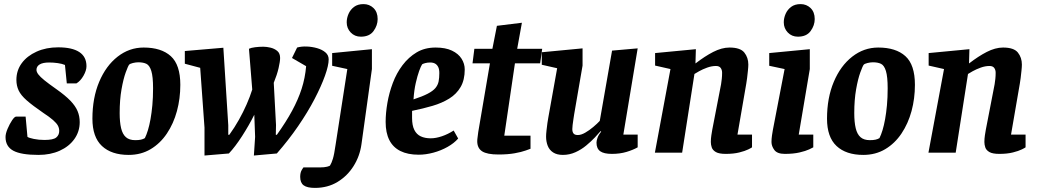

<svg xmlns="http://www.w3.org/2000/svg" viewBox="-20 -745 5067 937"><path d="M168 11Q83 11 45 -9.5Q7 -30 7 -76Q7 -93 17 -116.5Q27 -140 39 -158Q51 -176 59 -176H105L114 -77Q121 -72 145 -67Q169 -62 197 -62Q240 -62 254.5 -74Q269 -86 269 -106Q269 -120 262.5 -132Q256 -144 239 -159Q222 -174 190 -195Q139 -230 110.5 -255Q82 -280 71 -303.5Q60 -327 60 -355Q60 -401 86 -436.5Q112 -472 158.5 -493Q205 -514 264 -514Q332 -514 367 -491Q402 -468 402 -422Q402 -401 387.5 -375.5Q373 -350 353 -338H306L297 -428Q283 -434 262 -437Q241 -440 220 -440Q189 -440 173.5 -430.5Q158 -421 158 -404Q158 -394 167 -382Q176 -370 197 -353Q218 -336 255 -310Q299 -279 323.5 -253.5Q348 -228 358.5 -203Q369 -178 369 -149Q369 -103 343 -66.5Q317 -30 271.5 -9.5Q226 11 168 11Z M608 11Q524 11 477.5 -32.5Q431 -76 431 -166Q431 -267 464 -345.5Q497 -424 554 -468.5Q611 -513 681 -513Q767 -513 813.5 -471Q860 -429 860 -331Q860 -264 843.5 -203Q827 -142 794.5 -93.5Q762 -45 715 -17Q668 11 608 11ZM640 -61Q657 -61 668 -63.5Q679 -66 687 -71Q695 -87 702 -110Q709 -133 714.5 -163.5Q720 -194 723.5 -231.5Q727 -269 727 -314Q727 -371 718.5 -398.5Q710 -426 694.5 -433.5Q679 -441 655 -441Q643 -441 628.5 -437.5Q614 -434 610 -429Q605 -423 593.5 -391.5Q582 -360 573 -309Q564 -258 564 -193Q564 -149 571 -119.5Q578 -90 594.5 -75.5Q611 -61 640 -61Z M978 14V-122L957 -414L882 -434V-496L1070 -512L1094 -134V-87H1099Q1125 -123 1146 -160.5Q1167 -198 1183.5 -235.5Q1200 -273 1211 -308L1195 -507Q1205 -512 1225 -514.5Q1245 -517 1265 -517Q1281 -517 1300 -512.5Q1319 -508 1333 -496.5Q1347 -485 1347 -462Q1347 -445 1339.5 -412.5Q1332 -380 1316 -341L1327 -135L1326 -87H1331Q1376 -150 1405.5 -204.5Q1435 -259 1452 -311.5Q1469 -364 1474 -422L1405 -462L1430 -513Q1451 -519 1477 -518Q1503 -517 1527.5 -510Q1552 -503 1568 -489.5Q1584 -476 1584 -455Q1584 -426 1566 -375.5Q1548 -325 1515 -261.5Q1482 -198 1435 -129.5Q1388 -61 1331 4L1219 14L1225 -77L1221 -185Q1195 -133 1161.5 -81Q1128 -29 1097 4Z M1517 172Q1479 172 1462 159.5Q1445 147 1445 118Q1445 97 1453 84Q1461 71 1461 72H1542Q1563 72 1576.5 68.5Q1590 65 1591 62Q1598 51 1604.5 30Q1611 9 1618 -40L1675 -408L1601 -424V-486L1795 -505V-408L1744 -41Q1736 17 1705.5 65.5Q1675 114 1627 143Q1579 172 1517 172ZM1741 -566Q1711 -566 1691.5 -586.5Q1672 -607 1672 -636Q1672 -657 1681 -677.5Q1690 -698 1708 -711.5Q1726 -725 1754 -725Q1783 -725 1803 -705.5Q1823 -686 1823 -652Q1823 -621 1803 -593.5Q1783 -566 1741 -566Z M2023 10Q1970 10 1934 -8Q1898 -26 1880 -61.5Q1862 -97 1862 -150Q1862 -193 1870.5 -242.5Q1879 -292 1897 -340Q1915 -388 1944.5 -427Q1974 -466 2013.5 -489.5Q2053 -513 2106 -513Q2154 -513 2185.5 -498Q2217 -483 2232.5 -458.5Q2248 -434 2248 -406Q2248 -355 2228 -320.5Q2208 -286 2172.5 -264Q2137 -242 2091 -228.5Q2045 -215 1991 -204V-169Q1991 -133 2002 -111Q2013 -89 2033.5 -79.5Q2054 -70 2082 -70Q2107 -70 2136.5 -80Q2166 -90 2194 -108L2216 -69Q2196 -46 2164 -28Q2132 -10 2095 0Q2058 10 2023 10ZM1998 -260Q2041 -274 2067 -287.5Q2093 -301 2105 -315.5Q2117 -330 2120.5 -347.5Q2124 -365 2124 -388Q2124 -407 2118.5 -418Q2113 -429 2103.5 -434.5Q2094 -440 2079 -440Q2066 -440 2055 -437Q2044 -434 2040 -431Q2034 -422 2025.5 -398.5Q2017 -375 2009 -340Q2001 -305 1998 -260Z M2413 9Q2357 9 2333 -6.5Q2309 -22 2309 -56Q2309 -64 2311 -77.5Q2313 -91 2314 -101L2371 -436H2286L2295 -507H2383L2405 -619L2527 -634L2504 -507H2626L2616 -436H2493L2441 -83H2569V-19Q2566 -18 2545.5 -10.5Q2525 -3 2491.5 3Q2458 9 2413 9Z M2727 11Q2698 11 2679.5 -1Q2661 -13 2653 -33.5Q2645 -54 2645 -78Q2645 -90 2647 -108Q2649 -126 2651.5 -144.5Q2654 -163 2656 -172L2699 -412L2624 -429V-490L2823 -509V-425L2782 -187Q2781 -179 2778.5 -164Q2776 -149 2774.5 -135Q2773 -121 2773 -115Q2773 -101 2779 -93.5Q2785 -86 2800 -86Q2816 -86 2836 -97.5Q2856 -109 2875.5 -125.5Q2895 -142 2907 -155L2967 -498L3092 -509L3022 -88H3092V-26Q3069 -13 3037 -3.5Q3005 6 2966 6Q2927 6 2909 -7Q2891 -20 2891 -49Q2891 -58 2896 -72.5Q2901 -87 2914 -103L2911 -105Q2901 -93 2883 -74Q2865 -55 2841 -35Q2817 -15 2788 -2Q2759 11 2727 11Z M3522 6Q3489 6 3473.5 -3Q3458 -12 3453.5 -25.5Q3449 -39 3449 -52Q3449 -68 3451.5 -84.5Q3454 -101 3456 -112L3499 -334Q3501 -347 3502.5 -360.5Q3504 -374 3504 -390Q3504 -404 3497 -413.5Q3490 -423 3474 -423Q3453 -423 3431 -415Q3409 -407 3392 -397.5Q3375 -388 3369 -384L3309 0H3176L3252 -408L3177 -425V-486L3376 -505L3374 -436H3375Q3397 -453 3418.5 -467Q3440 -481 3460.5 -491.5Q3481 -502 3501 -507.5Q3521 -513 3540 -513Q3593 -513 3612.5 -488.5Q3632 -464 3632 -430Q3632 -419 3630 -400Q3628 -381 3626 -364Q3624 -347 3622 -337L3579 -88H3650V-26Q3648 -24 3632 -16Q3616 -8 3588 -1Q3560 6 3522 6Z M3810 6Q3773 6 3759 -13Q3745 -32 3745 -52Q3745 -67 3747.5 -84.5Q3750 -102 3752 -112L3809 -408L3734 -424V-486L3932 -505V-408L3878 -88H3949V-26Q3946 -24 3929 -16Q3912 -8 3882 -1Q3852 6 3810 6ZM3874 -566Q3844 -566 3824.5 -586.5Q3805 -607 3805 -636Q3805 -657 3814 -677.5Q3823 -698 3841 -711.5Q3859 -725 3887 -725Q3916 -725 3936 -705.5Q3956 -686 3956 -652Q3956 -621 3936 -593.5Q3916 -566 3874 -566Z M4193 11Q4109 11 4062.5 -32.5Q4016 -76 4016 -166Q4016 -267 4049 -345.5Q4082 -424 4139 -468.5Q4196 -513 4266 -513Q4352 -513 4398.5 -471Q4445 -429 4445 -331Q4445 -264 4428.5 -203Q4412 -142 4379.5 -93.5Q4347 -45 4300 -17Q4253 11 4193 11ZM4225 -61Q4242 -61 4253 -63.5Q4264 -66 4272 -71Q4280 -87 4287 -110Q4294 -133 4299.5 -163.5Q4305 -194 4308.5 -231.5Q4312 -269 4312 -314Q4312 -371 4303.5 -398.5Q4295 -426 4279.5 -433.5Q4264 -441 4240 -441Q4228 -441 4213.5 -437.5Q4199 -434 4195 -429Q4190 -423 4178.5 -391.5Q4167 -360 4158 -309Q4149 -258 4149 -193Q4149 -149 4156 -119.5Q4163 -90 4179.5 -75.5Q4196 -61 4225 -61Z M4857 6Q4824 6 4808.5 -3Q4793 -12 4788.5 -25.5Q4784 -39 4784 -52Q4784 -68 4786.5 -84.5Q4789 -101 4791 -112L4834 -334Q4836 -347 4837.5 -360.5Q4839 -374 4839 -390Q4839 -404 4832 -413.5Q4825 -423 4809 -423Q4788 -423 4766 -415Q4744 -407 4727 -397.5Q4710 -388 4704 -384L4644 0H4511L4587 -408L4512 -425V-486L4711 -505L4709 -436H4710Q4732 -453 4753.5 -467Q4775 -481 4795.5 -491.5Q4816 -502 4836 -507.5Q4856 -513 4875 -513Q4928 -513 4947.5 -488.5Q4967 -464 4967 -430Q4967 -419 4965 -400Q4963 -381 4961 -364Q4959 -347 4957 -337L4914 -88H4985V-26Q4983 -24 4967 -16Q4951 -8 4923 -1Q4895 6 4857 6Z"/></svg>

Font: Faustina Light
Style: Bold Italic
Weight: 700
Italic angle: -8°
Version: Version 1.200